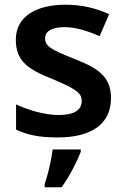

<svg xmlns="http://www.w3.org/2000/svg" viewBox="-20 -572 530 813"><path d="M450 -157C450 -250 391 -285 294 -323C196 -362 171 -376 171 -410C171 -440 200 -457 254 -457C304 -457 352 -440 402 -419L442 -512C382 -539 324 -552 258 -552C131 -552 47 -501 47 -404C47 -313 99 -278 203 -237C308 -193 326 -176 326 -144C326 -108 297 -85 228 -85C171 -85 101 -105 48 -130V-23C98 0 148 10 224 10C369 10 450 -48 450 -157ZM322 71V61H203C198 104 182 172 169 208V221H241C276 172 306 112 322 71Z"/></svg>

Font: Noto Sans Myanmar SemiBold
Style: Regular
Weight: 600
Designer: Monotype Design Team
Foundry: Monotype Imaging Inc.
Version: Version 2.107